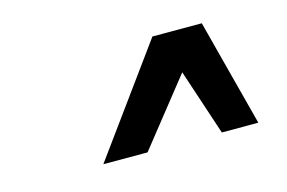

<svg xmlns="http://www.w3.org/2000/svg" viewBox="-47 -832 646 432"><g transform="rotate(-15 275.5 -615.5)"><path d="M252 -491H149L330 -740H445L510 -491H425L356 -699H417Z"/></g></svg>

Font: Instrument Sans Condensed
Style: Bold Italic
Weight: 700
Width: 3
Italic angle: -13°
Designer: Rodrigo Fuenzalida
Foundry: fragTYPE
Version: Version 1.000;gftools[0.9.28]